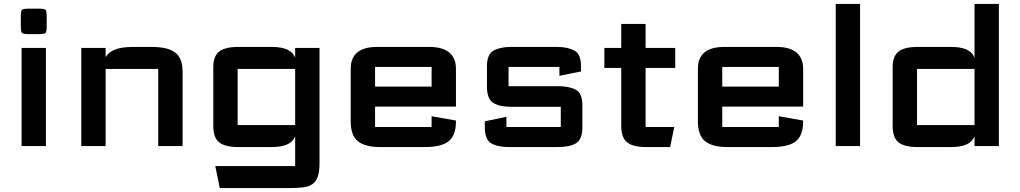

<svg xmlns="http://www.w3.org/2000/svg" viewBox="-20 -744 5198 978"><path d="M90 0V-500H214V0ZM86 -615V-656Q86 -688.5 92 -694.2Q98 -700 131 -700H173Q206 -700 212 -694.2Q218 -688.5 218 -656V-615Q218 -582 212 -576Q206 -570 173 -570H131Q98 -570 92 -576Q86 -582 86 -615Z M394 0V-500H518V-453Q533 -478.5 566.5 -491.8Q600 -505 659 -505H751Q836 -505 873 -476Q910 -447 910 -380V0H786V-393Q786 -393 786 -393Q786 -393 786 -393H518V0Z M1190.5 -107Q1190.5 -107 1190.5 -107Q1190.5 -107 1190.5 -107H1483.5V-393H1190.5Q1190.5 -393 1190.5 -393Q1190.5 -393 1190.5 -393ZM1099.5 214 1076.5 102H1483.5Q1483.5 102 1483.5 102Q1483.5 102 1483.5 102V-50Q1473 -22 1443.2 -8.5Q1413.5 5 1363.5 5H1194.5Q1125 5 1095.8 -19.5Q1066.5 -44 1066.5 -102V-403Q1066.5 -457.5 1096.2 -481.2Q1126 -505 1194.5 -505H1363.5Q1413.5 -505 1443.2 -491.5Q1473 -478 1483.5 -450V-500H1607.5V87Q1607.5 130.5 1598.8 155.8Q1590 181 1571.2 194Q1552.5 207 1522.8 210.5Q1493 214 1450.5 214Z M1766.5 -125V-395Q1766.5 -448.5 1799.8 -476.8Q1833 -505 1901.5 -505H2166.5Q2235 -505 2268.8 -476.2Q2302.5 -447.5 2302.5 -393V-201H1890.5V-97Q1890.5 -97 1890.5 -97Q1890.5 -97 1890.5 -97H2178.5Q2178.5 -97 2178.5 -97Q2178.5 -97 2178.5 -97V-152L2302.5 -130V-125Q2302.5 -55 2266 -25Q2229.5 5 2143.5 5H1915.5Q1840 5 1803.2 -24.5Q1766.5 -54 1766.5 -125ZM1890.5 -303H2178.5V-403Q2178.5 -403 2178.5 -403Q2178.5 -403 2178.5 -403H1890.5Q1890.5 -403 1890.5 -403Q1890.5 -403 1890.5 -403Z M2449.5 -126 2559.5 -149V-97Q2559.5 -97 2559.5 -97Q2559.5 -97 2559.5 -97H2836.5Q2836.5 -97 2836.5 -97Q2836.5 -97 2836.5 -97V-200Q2836.5 -200 2836.5 -200Q2836.5 -200 2836.5 -200H2582.5Q2525 -200 2492.8 -219.8Q2460.5 -239.5 2460.5 -303V-407Q2460.5 -468 2494.5 -486.5Q2528.5 -505 2582.5 -505H2816.5Q2871.5 -505 2905.5 -486.5Q2939.5 -468 2939.5 -407V-380L2829.5 -358V-403Q2829.5 -403 2829.5 -403Q2829.5 -403 2829.5 -403H2570.5Q2570.5 -403 2570.5 -403Q2570.5 -403 2570.5 -403V-305Q2570.5 -305 2570.5 -305Q2570.5 -305 2570.5 -305H2823.5Q2878.5 -305 2912.5 -287.2Q2946.5 -269.5 2946.5 -207V-97Q2946.5 -33.5 2914 -14.2Q2881.5 5 2823.5 5H2571.5Q2514 5 2481.8 -14.2Q2449.5 -33.5 2449.5 -97Z M3272.5 5Q3203 5 3173.8 -19.5Q3144.5 -44 3144.5 -102V-398H3058.5V-500H3144.5V-622H3268.5V-500H3419.5V-398H3268.5V-97Q3268.5 -97 3268.5 -97Q3268.5 -97 3268.5 -97H3414.5L3393.5 5Z M3535 -125V-395Q3535 -448.5 3568.2 -476.8Q3601.5 -505 3670 -505H3935Q4003.5 -505 4037.2 -476.2Q4071 -447.5 4071 -393V-201H3659V-97Q3659 -97 3659 -97Q3659 -97 3659 -97H3947Q3947 -97 3947 -97Q3947 -97 3947 -97V-152L4071 -130V-125Q4071 -55 4034.5 -25Q3998 5 3912 5H3684Q3608.5 5 3571.8 -24.5Q3535 -54 3535 -125ZM3659 -303H3947V-403Q3947 -403 3947 -403Q3947 -403 3947 -403H3659Q3659 -403 3659 -403Q3659 -403 3659 -403Z M4237 0V-724H4361V0Z M4527 -102V-403Q4527 -457.5 4556.8 -481.2Q4586.5 -505 4655 -505H4824Q4874 -505 4903.8 -491.5Q4933.5 -478 4944 -450V-724H5068V0H4944V-50Q4933.5 -22 4903.8 -8.5Q4874 5 4824 5H4655Q4585.5 5 4556.2 -19.5Q4527 -44 4527 -102ZM4944 -393H4651Q4651 -393 4651 -393Q4651 -393 4651 -393V-107Q4651 -107 4651 -107Q4651 -107 4651 -107H4944Z"/></svg>

Font: Science Gothic
Style: Regular
Weight: 400
Designer: Thomas Phinney, Vassil Kateliev, Brandon Buerkle
Foundry: Font Detective LLC
Version: Version 1.018